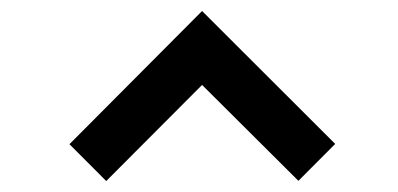

<svg xmlns="http://www.w3.org/2000/svg" viewBox="-20 -764 720 347"><path d="M345.2 -744.1 585.8 -503.9 519.3 -437.2 345.2 -610.5 172 -436.8 105.5 -503.4Z"/></svg>

Font: Tap Sans
Style: Regular
Weight: 400
Designer: Tap Payments
Foundry: Tap Payments
Version: Version 1.001;Glyphs 3.1.2 (3151)